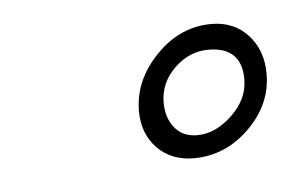

<svg xmlns="http://www.w3.org/2000/svg" viewBox="-28 -757 323 212"><g transform="rotate(-5 134.0 -651.0)"><path d="M124 -635Q124 -669 150.5 -696.5Q177 -724 212 -724Q237 -724 252.5 -707Q268 -690 268 -664Q268 -630 241.5 -604Q215 -578 180 -578Q155 -578 139.5 -594Q124 -610 124 -635ZM243 -660Q243 -696 206 -696Q185 -696 168.5 -680Q152 -664 152 -642Q152 -625 161 -614Q170 -603 186 -603Q206 -603 224.5 -620.5Q243 -638 243 -660Z"/></g></svg>

Font: Raleway-v4020 ExtraLight
Style: Italic
Weight: 275
Italic angle: -12°
Designer: Matt McInerney, Pablo Impallari, Rodrigo Fuenzalida
Foundry: Matt McInerney, Pablo Impallari, Rodrigo Fuenzalida
Version: Version 4.020;PS 004.020;hotconv 1.0.88;makeotf.lib2.5.64775